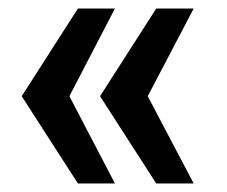

<svg xmlns="http://www.w3.org/2000/svg" viewBox="-20 -530 533 451"><path d="M163 -99 31 -304 163 -510H250L143 -304L250 -99ZM347 -99 215 -304 347 -510H435L327 -304L435 -99Z"/></svg>

Font: Saira SemiBold
Style: Regular
Weight: 600
Designer: Hector Gatti with collaboration of the Omnibus-Type team
Foundry: Omnibus-Type
Version: Version 1.100; ttfautohint (v1.8.3)